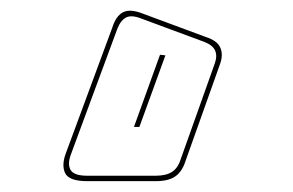

<svg xmlns="http://www.w3.org/2000/svg" viewBox="-20 -198 540 354"><path d="M322 99Q316 118 303.5 127Q291 136 267 136H141Q107 136 100 121Q93 106 102 83L187 -147Q194 -169 207 -175.5Q220 -182 243 -173L359 -130Q381 -123 386.5 -109.5Q392 -96 385 -78ZM267 126Q286 126 297 119Q308 112 313 96L376 -81Q381 -95 376.5 -105Q372 -115 356 -121L240 -164Q222 -171 212 -165.5Q202 -160 196 -144L111 86Q104 104 110 115Q116 126 141 126ZM275 -97 285 -96 237 36H227Z"/></svg>

Font: Bungee Outline
Style: Regular
Weight: 400
Designer: David Jonathan Ross
Foundry: David Jonathan Ross
Version: Version 1.000;PS 1.0;hotconv 1.0.72;makeotf.lib2.5.5900